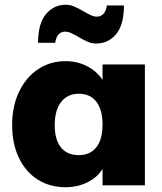

<svg xmlns="http://www.w3.org/2000/svg" viewBox="-20 -779 683 807"><path d="M589 -508V0H411V-69Q389 -33 347 -12.5Q305 8 255 8Q190 8 139 -24Q88 -56 59.5 -115.5Q31 -175 31 -253Q31 -332 60 -393Q89 -454 140 -488Q191 -522 255 -522Q305 -522 346.5 -500.5Q388 -479 411 -443V-508ZM411 -255Q411 -318 385 -351.5Q359 -385 311 -385Q264 -385 237 -350.5Q210 -316 210 -253Q210 -192 236 -159.5Q262 -127 311 -127Q359 -127 385 -160Q411 -193 411 -255ZM257 -759Q274 -759 290 -752.5Q306 -746 330 -732Q349 -721 362 -715Q375 -709 387 -709Q404 -709 415 -721Q426 -733 429 -756H501Q501 -675 468 -635.5Q435 -596 384 -596Q367 -596 351 -602.5Q335 -609 311 -623Q292 -634 279 -640Q266 -646 254 -646Q237 -646 226 -634Q215 -622 212 -599H140Q140 -680 173 -719.5Q206 -759 257 -759Z"/></svg>

Font: Muli Black
Style: Regular
Weight: 900
Designer: Vernon Adams
Foundry: Vernon Adams
Version: Version 2.001